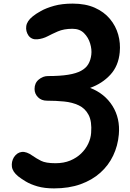

<svg xmlns="http://www.w3.org/2000/svg" viewBox="-20 -1034 722 1064"><path d="M57 -162.5Q74.5 -189 100.8 -192Q127 -195 161 -170.5Q181.5 -156 207.5 -142.8Q233.5 -129.5 287.5 -129.5Q333.5 -129.5 369 -144.2Q404.5 -159 429.8 -183.5Q455 -208 469 -237.8Q483 -267.5 485 -297.5Q490 -361 471 -397.2Q452 -433.5 416.5 -450.2Q381 -467 335.2 -471.5Q289.5 -476 240.5 -476Q209.5 -476 190.5 -495.2Q171.5 -514.5 171.5 -541Q171.5 -574 194.8 -593.2Q218 -612.5 245.5 -612.5Q313 -612.5 357.8 -619.8Q402.5 -627 429.5 -641.8Q456.5 -656.5 469.5 -678.8Q482.5 -701 486 -731Q489.5 -760 479.5 -793.2Q469.5 -826.5 445.5 -850.5Q421.5 -874.5 381.5 -874.5Q334 -874.5 300.2 -859.8Q266.5 -845 245 -833.5Q217.5 -819 186.8 -816.2Q156 -813.5 138.5 -836Q121.5 -860.5 125.5 -889Q129.5 -917.5 160.5 -942.5Q177 -956.5 206.5 -973Q236 -989.5 280 -1001.8Q324 -1014 383 -1014Q454 -1014 505.5 -991Q557 -968 589.2 -929.2Q621.5 -890.5 635 -842.5Q648.5 -794.5 643.5 -744Q636.5 -668.5 591.5 -619.8Q546.5 -571 479.5 -547Q560.5 -515.5 603.5 -446.8Q646.5 -378 638.5 -288.5Q633 -226 607.2 -171.8Q581.5 -117.5 536 -76.8Q490.5 -36 426.2 -13Q362 10 279.5 10Q226.5 10 187.8 -1.2Q149 -12.5 123 -28.2Q97 -44 80.5 -57Q49.5 -82.5 46 -110.2Q42.5 -138 57 -162.5Z"/></svg>

Font: Edu SA Hand
Style: Bold
Weight: 700
Designer: Tina and Corey Anderson, Eben Sorkin, Mirko Velimirovic
Foundry: Google for Education
Version: Version 2.000